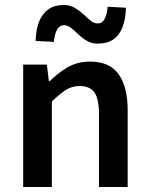

<svg xmlns="http://www.w3.org/2000/svg" viewBox="-20 -750 600 770"><path d="M73 0V-491H168L176 -425H180Q213 -458 252 -480.5Q291 -503 341 -503Q420 -503 456 -452Q492 -401 492 -308V0H377V-293Q377 -354 358.5 -379.5Q340 -405 300 -405Q268 -405 243.5 -389Q219 -373 188 -343V0ZM373 -575Q348 -575 329 -586Q310 -597 294.5 -612Q279 -627 265 -638Q251 -649 237 -649Q219 -649 209 -631.5Q199 -614 196 -582L123 -586Q124 -632 137 -664Q150 -696 174.5 -713Q199 -730 235 -730Q260 -730 279 -719Q298 -708 313.5 -693.5Q329 -679 343 -667.5Q357 -656 372 -656Q390 -656 399.5 -674Q409 -692 412 -723L485 -719Q484 -674 471.5 -641.5Q459 -609 434.5 -592Q410 -575 373 -575Z"/></svg>

Font: Mada SemiBold
Style: Regular
Weight: 600
Designer: Khaled Hosny
Version: Version 1.5